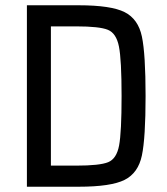

<svg xmlns="http://www.w3.org/2000/svg" viewBox="-20 -708 635 728"><path d="M82 -688H278Q401 -688 452.5 -662Q504 -636 518 -569.5Q532 -503 532 -344Q532 -185 518 -118.5Q504 -52 452.5 -26Q401 0 278 0H82ZM441 -344Q441 -481 431 -531.5Q421 -582 389 -595Q357 -608 269 -608H173V-80H269Q358 -80 390 -93Q422 -106 431.5 -156Q441 -206 441 -344Z"/></svg>

Font: Saira Semi Condensed
Style: Regular
Weight: 400
Width: 4
Designer: Hector Gatti with collaboration of the Omnibus-Type team
Foundry: Omnibus-Type
Version: Version 1.001; ttfautohint (v1.8)